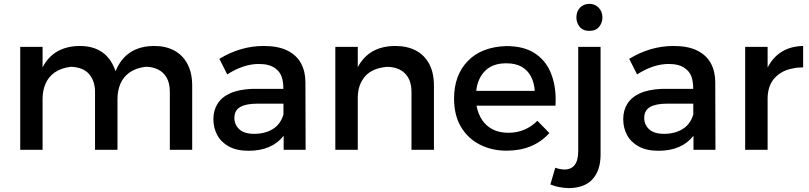

<svg xmlns="http://www.w3.org/2000/svg" viewBox="-20 -774 4180 992"><path d="M973 0H857.5V-298.5Q857.5 -344.5 840.8 -373.2Q824 -402 795.5 -415.5Q767 -429 732.5 -429Q682 -422.5 649.8 -399.8Q617.5 -377 602.2 -341.5Q587 -306 587 -262.5V0H471V-298.5Q471 -354.5 441.2 -390.2Q411.5 -426 346.5 -429Q295 -422.5 262.8 -399.8Q230.5 -377 215.2 -341.5Q200 -306 200 -262.5V0H84.5V-532H200V-426Q256.5 -535 391.5 -536.5Q533 -536.5 577 -406Q630.5 -536.5 778 -536.5Q836.5 -536.5 880.5 -512.8Q924.5 -489 948.8 -443Q973 -397 973 -331Z M1264.5 5Q1203.5 5 1163 -17Q1122.5 -39 1102.5 -76Q1082.5 -113 1082.5 -158.5Q1082.5 -203 1103.5 -237.2Q1124.5 -271.5 1168.8 -291.8Q1213 -312 1283.5 -315H1444Q1444 -354.5 1434.5 -379.5Q1425 -404.5 1402 -421Q1372.5 -443.5 1317.5 -443.5Q1238 -443.5 1154 -389.5L1113.5 -470Q1222.5 -536.5 1342.5 -536.5Q1417 -536.5 1464.8 -512.8Q1512.5 -489 1535.2 -446.8Q1558 -404.5 1558 -349.5L1559 0H1445.5V-72.5Q1384.5 5 1264.5 5ZM1293.5 -82.5Q1348.5 -82.5 1388.8 -106.8Q1429 -131 1444.5 -182.5V-238.5H1310.5Q1251 -238.5 1221 -221Q1191 -203.5 1191 -165Q1191 -129.5 1216.5 -106Q1242 -82.5 1293.5 -82.5Z M2222 0H2106V-298.5Q2106 -361.5 2072 -395Q2038 -428.5 1978.5 -428.5Q1903 -421.5 1866.5 -379.8Q1830 -338 1828.5 -273.5V0H1712.5V-532H1828.5V-427Q1886.5 -536.5 2023.5 -536.5Q2083.5 -536.5 2128 -513.2Q2172.5 -490 2197.2 -444.5Q2222 -399 2222 -331Z M2597.5 4.5Q2521.5 4.5 2460 -26.5Q2398.5 -57.5 2362.2 -117.5Q2326 -177.5 2326 -265Q2326 -385 2396.5 -458.2Q2467 -531.5 2595 -536Q2685.5 -536 2742 -499.5Q2798.5 -463 2824.8 -400Q2851 -337 2851 -258.5L2850 -228H2442Q2450 -186 2470.5 -154.8Q2491 -123.5 2525 -105.8Q2559 -88 2607 -88Q2694.5 -88 2756.5 -150L2818.5 -86.5Q2736 4.5 2597.5 4.5ZM2743 -304.5Q2740 -346.5 2723.5 -378.5Q2707 -410.5 2675.5 -428.8Q2644 -447 2595.5 -447Q2525.5 -447 2486.5 -408Q2447.5 -369 2440.5 -304.5Z M2920 198Q2865 196.5 2823.5 179L2849 92.5Q2870 100.5 2895.5 102Q2967.5 101.5 2967.5 7V-532H3083V24.5Q3083 105 3042.5 150.8Q3002 196.5 2920 198ZM3025 -614.5Q2992 -614.5 2975 -635.5Q2958 -656.5 2958 -684Q2958 -714.5 2976.5 -734.2Q2995 -754 3025 -754Q3054.5 -754 3073.5 -734Q3092.5 -714 3092.5 -684Q3092.5 -656.5 3075.5 -635.5Q3058.5 -614.5 3025 -614.5Z M3382 5Q3321 5 3280.5 -17Q3240 -39 3220 -76Q3200 -113 3200 -158.5Q3200 -203 3221 -237.2Q3242 -271.5 3286.2 -291.8Q3330.5 -312 3401 -315H3561.5Q3561.5 -354.5 3552 -379.5Q3542.5 -404.5 3519.5 -421Q3490 -443.5 3435 -443.5Q3355.5 -443.5 3271.5 -389.5L3231 -470Q3340 -536.5 3460 -536.5Q3534.5 -536.5 3582.2 -512.8Q3630 -489 3652.8 -446.8Q3675.5 -404.5 3675.5 -349.5L3676.5 0H3563V-72.5Q3502 5 3382 5ZM3411 -82.5Q3466 -82.5 3506.2 -106.8Q3546.5 -131 3562 -182.5V-238.5H3428Q3368.5 -238.5 3338.5 -221Q3308.5 -203.5 3308.5 -165Q3308.5 -129.5 3334 -106Q3359.5 -82.5 3411 -82.5Z M3946 0H3830V-532H3946V-425Q4002 -533.5 4129.5 -536.5V-426Q4100.5 -426 4077.5 -420.5Q4021.5 -411.5 3984.8 -373.5Q3948 -335.5 3946 -269.5Z"/></svg>

Font: Argentum Novus Medium
Style: Regular
Weight: 500
Designer: Julieta Ulanovsky (font) & Cristiano Sobral (main changes)
Foundry: Julieta Ulanovsky (font) & Cristiano Sobral (main changes)
Version: Version 3.00;November 27, 2020;FontCreator 13.0.0.2655 64-bi